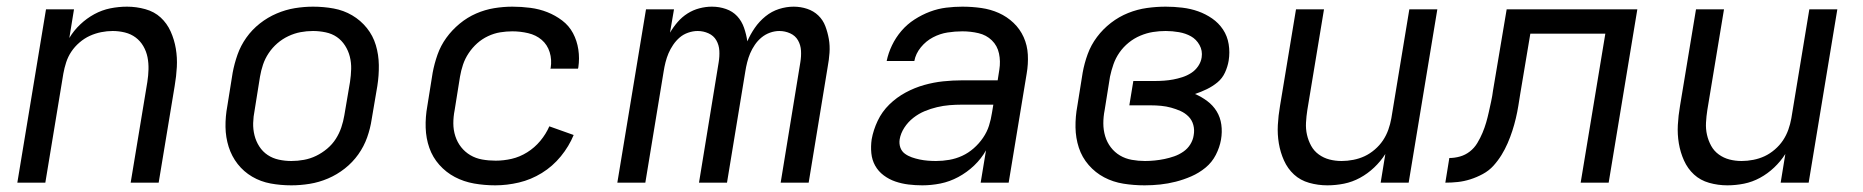

<svg xmlns="http://www.w3.org/2000/svg" viewBox="-20 -548 5590 576"><path d="M32 0 118 -520H202L188 -434Q201 -456 220.5 -474.5Q240 -493 263 -505.5Q286 -518 311 -523Q336 -528 361 -528Q389 -528 416 -520.5Q443 -513 462 -495.5Q481 -478 492 -453.5Q503 -429 507.5 -402Q512 -375 510.5 -347Q509 -319 504 -290L456 0H372L422 -302Q425 -321 425.5 -340Q426 -359 422.5 -376.5Q419 -394 410 -409.5Q401 -425 387 -435.5Q373 -446 355 -450.5Q337 -455 318 -455Q301 -455 283.5 -451.5Q266 -448 249.5 -440.5Q233 -433 218.5 -420.5Q204 -408 194 -393Q184 -378 178.5 -361Q173 -344 170 -327L116 0Z M854 8Q822 8 792 2.5Q762 -3 736.5 -18Q711 -33 693 -56Q675 -79 666 -107.5Q657 -136 656.5 -167Q656 -198 662 -230L678 -330Q683 -357 692.5 -384Q702 -411 719 -435Q736 -459 759.5 -477.5Q783 -496 810 -507.5Q837 -519 864.5 -523.5Q892 -528 919 -528Q951 -528 981 -522.5Q1011 -517 1036.5 -502Q1062 -487 1080.5 -464Q1099 -441 1107.5 -412.5Q1116 -384 1116.5 -353Q1117 -322 1112 -290L1095 -190Q1091 -163 1081.5 -136Q1072 -109 1055 -85Q1038 -61 1014.5 -42.5Q991 -24 964 -12.5Q937 -1 909 3.5Q881 8 854 8ZM854 -65Q873 -65 892 -68.5Q911 -72 928.5 -80.5Q946 -89 961.5 -102Q977 -115 987.5 -131.5Q998 -148 1004 -166Q1010 -184 1013 -202L1030 -302Q1033 -322 1033.5 -341Q1034 -360 1029.5 -378Q1025 -396 1015 -411.5Q1005 -427 990.5 -437Q976 -447 957 -451Q938 -455 919 -455Q900 -455 881.5 -451.5Q863 -448 845 -439.5Q827 -431 812 -418Q797 -405 786 -388.5Q775 -372 769 -354Q763 -336 760 -318L744 -218Q740 -198 739.5 -179Q739 -160 743.5 -142Q748 -124 758 -108.5Q768 -93 783 -83Q798 -73 816.5 -69Q835 -65 854 -65Z M1466 8Q1433 8 1402 2.5Q1371 -3 1344.5 -17Q1318 -31 1298 -53.5Q1278 -76 1268 -104.5Q1258 -133 1257 -165Q1256 -197 1262 -230L1278 -330Q1283 -357 1292.5 -384Q1302 -411 1319 -434.5Q1336 -458 1359 -477Q1382 -496 1408.5 -507.5Q1435 -519 1462.5 -523.5Q1490 -528 1517 -528Q1544 -528 1571 -524.5Q1598 -521 1622 -511.5Q1646 -502 1666.5 -486.5Q1687 -471 1699 -448.5Q1711 -426 1715 -399.5Q1719 -373 1715 -346L1714 -342H1631L1632 -344Q1636 -369 1629 -391.5Q1622 -414 1605 -428.5Q1588 -443 1564.5 -448.5Q1541 -454 1517 -454Q1499 -454 1480.5 -451Q1462 -448 1444 -439.5Q1426 -431 1411.5 -418Q1397 -405 1386 -388.5Q1375 -372 1369 -354Q1363 -336 1360 -318L1344 -218Q1340 -198 1340 -178Q1340 -158 1346 -139.5Q1352 -121 1363.5 -106.5Q1375 -92 1391 -82.5Q1407 -73 1426.5 -69.5Q1446 -66 1467 -66Q1491 -66 1515 -71.5Q1539 -77 1561.5 -91Q1584 -105 1601 -125.5Q1618 -146 1628 -169L1701 -143Q1687 -109 1662.5 -79Q1638 -49 1605.5 -29Q1573 -9 1537 -0.5Q1501 8 1466 8Z M1832 0 1918 -520H2002L1990 -450Q2000 -467 2013 -482Q2026 -497 2042.5 -507.5Q2059 -518 2078 -523Q2097 -528 2115 -528H2116Q2138 -528 2158 -521Q2178 -514 2191.5 -499.5Q2205 -485 2212 -465Q2219 -445 2222 -424Q2231 -445 2244.5 -464.5Q2258 -484 2276.5 -499Q2295 -514 2317 -521Q2339 -528 2361 -528Q2382 -528 2401.5 -521.5Q2421 -515 2435 -501.5Q2449 -488 2456 -469.5Q2463 -451 2466.5 -431Q2470 -411 2468.5 -389.5Q2467 -368 2463 -347L2406 0H2322L2381 -361Q2384 -379 2383 -396Q2382 -413 2374 -427Q2366 -441 2350.5 -448Q2335 -455 2318 -455Q2304 -455 2290 -450Q2276 -445 2264.5 -435.5Q2253 -426 2244.5 -413.5Q2236 -401 2230.5 -388Q2225 -375 2221.5 -361Q2218 -347 2216 -334L2161 0H2077L2136 -361Q2139 -379 2138 -396Q2137 -413 2129 -427Q2121 -441 2105.5 -448Q2090 -455 2073 -455Q2059 -455 2044.5 -450Q2030 -445 2019 -435.5Q2008 -426 1999.5 -413.5Q1991 -401 1985.5 -388Q1980 -375 1976.5 -361Q1973 -347 1971 -334L1916 0Z M2747 8Q2726 8 2705.5 5.5Q2685 3 2666 -3.5Q2647 -10 2631 -22Q2615 -34 2605.5 -51Q2596 -68 2594 -88.5Q2592 -109 2595 -130Q2600 -158 2613 -185.5Q2626 -213 2648 -234.5Q2670 -256 2697 -270.5Q2724 -285 2752.5 -293Q2781 -301 2809.5 -304Q2838 -307 2866 -307H2973L2978 -339Q2982 -364 2977 -387.5Q2972 -411 2955.5 -427Q2939 -443 2915.5 -448.5Q2892 -454 2867 -454Q2845 -454 2822.5 -450.5Q2800 -447 2779 -436Q2758 -425 2742.5 -406Q2727 -387 2723 -365H2640Q2645 -389 2656 -412Q2667 -435 2684 -455Q2701 -475 2723.5 -489.5Q2746 -504 2770 -513Q2794 -522 2818.5 -525Q2843 -528 2867 -528Q2896 -528 2924 -524Q2952 -520 2976.5 -509Q3001 -498 3020.5 -479.5Q3040 -461 3051 -436.5Q3062 -412 3063.5 -384Q3065 -356 3060 -327L3006 0H2922L2938 -97Q2924 -72 2902.5 -51.5Q2881 -31 2855 -17Q2829 -3 2801.5 2.5Q2774 8 2747 8ZM2788 -65Q2808 -65 2828 -68.5Q2848 -72 2866.5 -80.5Q2885 -89 2901 -103Q2917 -117 2929 -134.5Q2941 -152 2947 -171Q2953 -190 2956 -210L2960 -234H2865Q2847 -234 2828.5 -232.5Q2810 -231 2791 -226.5Q2772 -222 2754 -214.5Q2736 -207 2720 -194.5Q2704 -182 2693 -165Q2682 -148 2679 -130Q2677 -117 2681 -105.5Q2685 -94 2694.5 -87Q2704 -80 2715.5 -76Q2727 -72 2739 -69.5Q2751 -67 2763.5 -66Q2776 -65 2788 -65Z M3414 8Q3381 8 3350 3Q3319 -2 3292.5 -16Q3266 -30 3246 -53Q3226 -76 3216.5 -105Q3207 -134 3206.5 -166Q3206 -198 3212 -230L3228 -330Q3233 -358 3243 -385.5Q3253 -413 3271 -437Q3289 -461 3313 -479.5Q3337 -498 3364.5 -509Q3392 -520 3420.5 -524Q3449 -528 3477 -528Q3502 -528 3527 -525Q3552 -522 3574.5 -514Q3597 -506 3616.5 -492.5Q3636 -479 3649 -459.5Q3662 -440 3666 -415.5Q3670 -391 3666 -366Q3663 -348 3655 -330.5Q3647 -313 3632.5 -301Q3618 -289 3600.5 -280.5Q3583 -272 3565 -266Q3584 -258 3601.5 -245Q3619 -232 3630 -214Q3641 -196 3644 -174Q3647 -152 3643 -129Q3639 -106 3627.5 -83.5Q3616 -61 3596.5 -45Q3577 -29 3554 -19Q3531 -9 3507.5 -3Q3484 3 3460.5 5.5Q3437 8 3414 8ZM3415 -65Q3429 -65 3444 -66.5Q3459 -68 3473.5 -71Q3488 -74 3502.5 -79Q3517 -84 3530 -93Q3543 -102 3551 -115Q3559 -128 3561 -142Q3564 -158 3560 -173Q3556 -188 3545.5 -198.5Q3535 -209 3521.5 -215Q3508 -221 3493.5 -225Q3479 -229 3463.5 -230.5Q3448 -232 3432 -232H3368L3380 -305H3444Q3458 -305 3472 -306Q3486 -307 3499.5 -309.5Q3513 -312 3527 -316.5Q3541 -321 3553.5 -329Q3566 -337 3574.5 -349.5Q3583 -362 3585 -376Q3588 -396 3578.5 -413Q3569 -430 3553 -439Q3537 -448 3517 -451.5Q3497 -455 3477 -455Q3458 -455 3439 -452Q3420 -449 3401 -441Q3382 -433 3366 -420Q3350 -407 3338.5 -390.5Q3327 -374 3320.5 -355.5Q3314 -337 3310 -318L3294 -218Q3290 -198 3290 -178Q3290 -158 3295.5 -139.5Q3301 -121 3312.5 -106Q3324 -91 3340 -81.5Q3356 -72 3375.5 -68.5Q3395 -65 3415 -65Z M3962 8Q3934 8 3907.5 0.5Q3881 -7 3862 -24.5Q3843 -42 3832 -66.5Q3821 -91 3816.5 -118Q3812 -145 3813.5 -173Q3815 -201 3820 -230L3868 -520H3952L3902 -218Q3899 -199 3898 -180Q3897 -161 3901 -143.5Q3905 -126 3913.5 -110.5Q3922 -95 3936.5 -84.5Q3951 -74 3968.5 -69.5Q3986 -65 4005 -65Q4022 -65 4040 -68.5Q4058 -72 4074 -79.5Q4090 -87 4104.5 -99.5Q4119 -112 4129 -127Q4139 -142 4145 -159Q4151 -176 4154 -193L4208 -520H4292L4206 0H4122L4136 -86Q4122 -64 4102.5 -45.5Q4083 -27 4060 -14.5Q4037 -2 4012 3Q3987 8 3962 8Z M4316 0 4328 -74Q4344 -74 4360 -78.5Q4376 -83 4389.5 -93.5Q4403 -104 4412 -119Q4421 -134 4427.5 -149.5Q4434 -165 4438.5 -180.5Q4443 -196 4446.5 -212Q4450 -228 4453.5 -244Q4457 -260 4459 -276L4500 -520H4892L4806 0H4722L4796 -447H4571L4541 -268Q4538 -249 4535 -230.5Q4532 -212 4527.5 -193Q4523 -174 4517 -155.5Q4511 -137 4503 -118.5Q4495 -100 4484.5 -83Q4474 -66 4460.5 -51Q4447 -36 4428.5 -26Q4410 -16 4391 -10Q4372 -4 4353.5 -2Q4335 0 4316 0Z M5162 8Q5134 8 5107.5 0.5Q5081 -7 5062 -24.5Q5043 -42 5032 -66.5Q5021 -91 5016.5 -118Q5012 -145 5013.5 -173Q5015 -201 5020 -230L5068 -520H5152L5102 -218Q5099 -199 5098 -180Q5097 -161 5101 -143.5Q5105 -126 5113.5 -110.5Q5122 -95 5136.5 -84.5Q5151 -74 5168.5 -69.5Q5186 -65 5205 -65Q5222 -65 5240 -68.5Q5258 -72 5274 -79.5Q5290 -87 5304.5 -99.5Q5319 -112 5329 -127Q5339 -142 5345 -159Q5351 -176 5354 -193L5408 -520H5492L5406 0H5322L5336 -86Q5322 -64 5302.5 -45.5Q5283 -27 5260 -14.5Q5237 -2 5212 3Q5187 8 5162 8Z"/></svg>

Font: Iosevka Aile
Style: Italic
Weight: 400
Italic angle: -9°
Designer: Belleve Invis
Foundry: Belleve Invis
Version: Version 28.0.1; ttfautohint (v1.8.4)